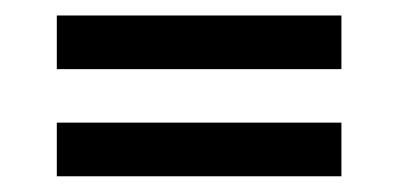

<svg xmlns="http://www.w3.org/2000/svg" viewBox="-20 -503 504 243"><path d="M51.9 -415.5V-483.4H412.1V-415.5ZM51.9 -279.9V-347.8H412.1V-279.9Z"/></svg>

Font: Big Shoulders Stencil Text SC Thin
Style: Regular
Weight: 100
Designer: Patric King
Foundry: XO Type Co
Version: Version 2.001